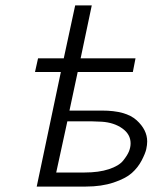

<svg xmlns="http://www.w3.org/2000/svg" viewBox="-20 -687 565 707"><path d="M108.9 -421.9 120.1 -472.2H214.8L256.8 -667H317.9L276.9 -472.2H479L469.2 -421.9H266.1L235.8 -279.8H356Q443.8 -279.8 482.9 -244.4Q522 -209 522 -166Q522 -153.8 518.6 -137.9Q515.1 -122.1 501.5 -95.9Q487.8 -69.8 465.3 -49.8Q442.9 -29.8 398.4 -14.9Q354 0 295.9 0H115.2L204.1 -421.9ZM187 -51.8H292Q343.8 -51.8 380.9 -64Q418 -76.2 433.6 -95.7Q449.2 -115.2 455.1 -130.1Q460.9 -145 460.9 -159.2Q460.9 -192.4 430.4 -214.1Q399.9 -235.8 355 -238.8L317.9 -240.2H228Z"/></svg>

Font: CMU Bright
Style: Oblique
Weight: 500
Italic angle: -12°
Version: Version 0.7.0